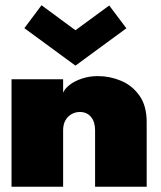

<svg xmlns="http://www.w3.org/2000/svg" viewBox="-20 -713 616 733"><path d="M353.5 -422.5Q399 -422.5 441.8 -404.8Q484.5 -387 512.2 -348.2Q540 -309.5 540 -246.5V0H343V-216Q343 -248 327.2 -266.8Q311.5 -285.5 285 -285.5Q267.5 -285.5 252.8 -277Q238 -268.5 229.5 -253Q221 -237.5 221 -216V0H24V-410.5H221V-359Q227.5 -375 246.5 -389.5Q265.5 -404 293.5 -413.2Q321.5 -422.5 353.5 -422.5ZM268 -462.5 73 -605.5 138.5 -693 268 -597.5 397 -692 462.5 -605Z"/></svg>

Font: League Spartan Thin Black
Style: Regular
Weight: 900
Version: Version 2.002